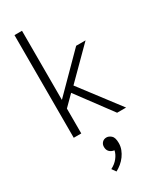

<svg xmlns="http://www.w3.org/2000/svg" viewBox="-251 -778 939 1150"><g transform="rotate(-30 218.0 -203.5)"><path d="M121 -172V0H69V-710H121V-232L357 -470H422L224 -272L431 0H369L190 -241ZM238 186Q221 183 209.5 171Q198 159 198 138Q198 120 209.5 108Q221 96 239 96Q255 96 271 109.5Q287 123 287 162Q287 185 279 206Q271 227 257.5 245.5Q244 264 226.5 278.5Q209 293 190 303L170 275Q200 260 219 236Q238 212 243 187Z"/></g></svg>

Font: Ek Mukta ExtraLight
Style: Regular
Weight: 275
Designer: Girish Dalvi and Yashodeep Gholap
Foundry: Ek Type
Version: Version 2.538;PS 1.002;hotconv 16.6.51;makeotf.lib2.5.65220;